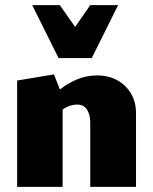

<svg xmlns="http://www.w3.org/2000/svg" viewBox="-20 -731 599 751"><path d="M333 0V-251Q333 -282 320.5 -302Q308 -322 281 -322Q269 -322 256 -318Q243 -314 231.5 -307Q220 -300 212 -289L173 -349Q204 -375 233 -394.5Q262 -414 293.5 -425Q325 -436 360 -436Q404 -436 438 -417.5Q472 -399 492 -366Q512 -333 512 -288V0ZM47 0V-416L191 -440L225 -354V0ZM209 -504 242 -580 333 -711H442L339 -504ZM209 -504 106 -711H214L306 -580L339 -504Z"/></svg>

Font: Ysabeau Office Black
Style: Regular
Weight: 900
Designer: Christian Thalmann (Catharsis Fonts)
Version: Version 2.001;gftools[0.9.30]; featfreeze: tnum,lnum,ss02